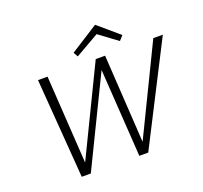

<svg xmlns="http://www.w3.org/2000/svg" viewBox="-143 -1027 1263 1194"><g transform="rotate(-20 488.5 -430.0)"><path d="M434 -712 417 -742 602 -860 740 -742 713 -712 591 -802ZM977 -658 641 0H582L544 -582L261 0H201L151 -658H214L251 -76L533 -658H595L631 -75L914 -658Z"/></g></svg>

Font: Ysabeau Infant Semilight
Style: Italic
Weight: 300
Italic angle: -12°
Designer: Christian Thalmann (Catharsis Fonts)
Version: Version 0.003